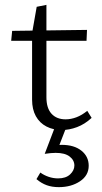

<svg xmlns="http://www.w3.org/2000/svg" viewBox="-20 -528 419 790"><path d="M234 7Q199 7 171 -7.5Q143 -22 127.5 -50Q112 -78 112 -118V-392L131 -500L171 -508V-128Q171 -83 192 -60Q213 -37 250 -37Q272 -37 294.5 -45.5Q317 -54 339 -72L357 -43Q329 -17 297 -5Q265 7 234 7ZM336 -360H26L30 -401L338 -405ZM204 0H251L218 85L184 75Q194 72 207.5 70Q221 68 234 68Q285 68 315 92Q345 116 345 154Q345 194 309 218Q273 242 222 242Q194 242 172 234Q150 226 130 209L146 182Q161 193 180 199.5Q199 206 219 206Q251 206 268.5 189.5Q286 173 286 153Q286 131 266.5 116Q247 101 209 101Q201 101 188.5 102Q176 103 164 105Z"/></svg>

Font: Ysabeau Office Light
Style: Regular
Weight: 300
Designer: Christian Thalmann (Catharsis Fonts)
Version: Version 2.001;gftools[0.9.30]; featfreeze: tnum,lnum,ss02